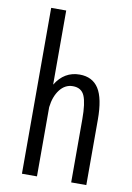

<svg xmlns="http://www.w3.org/2000/svg" viewBox="-89 -856 628 912"><g transform="rotate(10 225.0 -400.0)"><path d="M82.5 0V-800H155V-442.5Q197 -511.5 271.5 -511.5Q333 -511.5 363 -465Q393 -418.5 393 -315.5V0H320V-304.5Q320 -382.5 305.2 -417Q290.5 -451.5 249 -451.5Q211.5 -451.5 186.2 -418.8Q161 -386 155 -334V0Z"/></g></svg>

Font: League Mono Condensed Light
Style: Regular
Weight: 300
Width: 1
Designer: Tyler Finck
Foundry: The League of Moveable Type / Tyler Finck
Version: Version 2.210